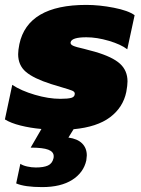

<svg xmlns="http://www.w3.org/2000/svg" viewBox="-38 -515 576 783"><path d="M482 -183Q482 -167 477 -140Q464 -77 411 -37Q358 3 262 12L241 46Q278 51 297 70Q316 89 316 119Q316 125 314 139Q303 189 256.5 218.5Q210 248 134 248Q63 248 28 233L45 153Q55 160 73 164Q91 168 108 168Q140 168 157.5 160Q175 152 180 131Q181 128 181 122Q181 104 159 95.5Q137 87 87 87L131 11Q86 7 46 -3Q6 -13 -18 -28L12 -169Q48 -145 104 -128.5Q160 -112 208 -112Q239 -112 253 -116Q267 -120 267 -133Q267 -141 256 -145.5Q245 -150 214 -159L171 -172Q99 -195 67.5 -222Q36 -249 36 -294Q36 -310 41 -335Q75 -495 314 -495Q367 -495 426 -483.5Q485 -472 511 -453L481 -314Q455 -334 406 -348.5Q357 -363 314 -363Q255 -363 250 -343Q248 -334 260 -328.5Q272 -323 304 -316Q313 -313 324.5 -310.5Q336 -308 349 -304Q421 -283 451.5 -255Q482 -227 482 -183Z"/></svg>

Font: Prompt ExtraBold
Style: Italic
Weight: 800
Italic angle: -12°
Designer: Katatrad Team
Foundry: CadsonDemak
Version: Version 1.001